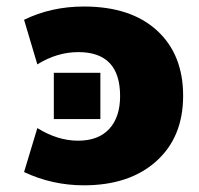

<svg xmlns="http://www.w3.org/2000/svg" viewBox="-20 -550 601 580"><path d="M52.7 -30.3 92.8 -163.1Q154.3 -125 215.8 -125Q277.3 -125 310.1 -160.6Q342.8 -196.3 342.8 -259.8Q342.8 -392.6 216.8 -392.6Q152.3 -392.6 92.8 -355.5L52.7 -490.2Q134.8 -530.3 233.4 -530.3Q375 -530.3 454.1 -458Q533.2 -385.7 533.2 -260.7Q533.2 -135.7 452.1 -63Q371.1 9.8 233.4 9.8Q137.7 9.8 52.7 -30.3ZM142.6 -190.4V-330.1H283.2V-190.4Z"/></svg>

Font: GenEi M Gothic v2 Black
Style: Regular
Weight: 900
Version: Version 2.0